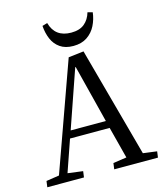

<svg xmlns="http://www.w3.org/2000/svg" viewBox="-133 -1030 958 1128"><g transform="rotate(-15 345.5 -466.0)"><path d="M425 -716 607 -48 691 -37 686 0H420L425 -37L507 -49L457 -242H216L149 -49L241 -37L236 0H13L18 -37L97 -49L332 -705ZM232 -287H446L357 -639H354ZM262 -932Q287 -841 385 -841Q436 -841 465.5 -865.5Q495 -890 507 -932L537 -924Q532 -882 513.5 -845Q495 -808 461 -785Q427 -762 377 -762Q328 -762 296.5 -784Q265 -806 249.5 -842.5Q234 -879 231 -923Z"/></g></svg>

Font: Literata 36pt
Style: Italic
Weight: 400
Italic angle: -2°
Designer: Latin by Veronika Burian and Jose Scaglione. Greek by Irene Vlachou. Cyrillic by Vera Evstafieva
Foundry: TypeTogether
Version: Version 3.002